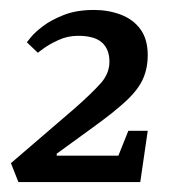

<svg xmlns="http://www.w3.org/2000/svg" viewBox="-20 -727 350 386"><path d="M2 -399 130 -509Q164 -539 182 -559Q200 -579 200 -603Q200 -628 185 -641.5Q170 -655 137 -655Q116 -655 97.5 -646.5Q79 -638 67.5 -629.5Q56 -621 56 -621L34 -642Q34 -642 42 -652Q50 -662 66.5 -674.5Q83 -687 108.5 -697Q134 -707 169 -707Q198 -707 223 -697.5Q248 -688 262.5 -668Q277 -648 277 -616Q277 -590 267.5 -568.5Q258 -547 234 -524.5Q210 -502 167 -471L94 -418V-414H218L238 -464H277L262 -361H17Z"/></svg>

Font: Faustina VF Beta
Style: Italic
Weight: 400
Italic angle: -8°
Designer: Alfonso Garcia
Foundry: Omnibus-Type
Version: Version 1.006